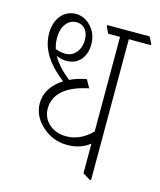

<svg xmlns="http://www.w3.org/2000/svg" viewBox="-99 -705 651 782"><g transform="rotate(15 226.0 -314.0)"><path d="M227 -108C266 -108 297 -119 322 -139V-14L353 5H359V-589H452V-595L438 -622H259V-616L272 -589H322V-190C290 -158 255 -141 214 -141C156 -141 113 -179 113 -231C113 -292 161 -335 255 -354L236 -388C210 -383 187 -376 167 -366C138 -389 110 -416 93 -448C107 -441 121 -438 136 -438C185 -438 217 -474 217 -529C217 -558 208 -582 191 -601C173 -622 150 -633 125 -633C75 -633 39 -591 39 -529C39 -456 86 -399 145 -354C101 -327 76 -288 76 -243C76 -206 95 -170 125 -146C152 -122 187 -108 227 -108ZM75 -520C75 -568 100 -601 136 -601C167 -601 187 -577 187 -539C187 -496 160 -465 125 -465C109 -465 95 -468 82 -474C77 -489 75 -504 75 -520Z"/></g></svg>

Font: Noto Serif Devanagari ExtraCondensed ExtraLight
Style: Regular
Weight: 200
Width: 2
Designer: Universal Thirst, Indian Type Foundry and the Monotype Design Team
Foundry: Monotype Imaging Inc.
Version: Version 2.004